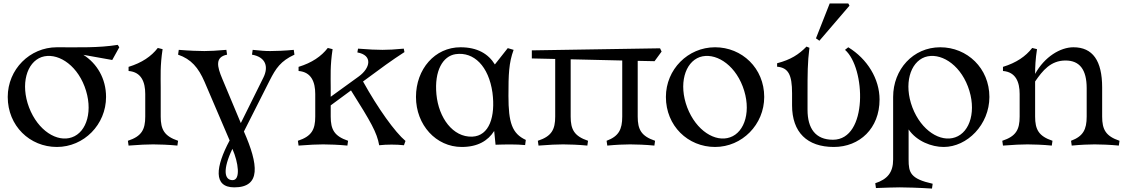

<svg xmlns="http://www.w3.org/2000/svg" viewBox="-20 -840 6563 1117"><path d="M311 15C468 15 597 -115 597 -276C597 -383 544 -471 465 -521L633 -491L674 -565L665 -579C552 -561 442 -565 311 -565C153 -565 25 -436 25 -276C25 -108 153 15 311 15ZM398 -41C313 -11 201 -79 149 -215C98 -350 135 -477 222 -508C308 -537 421 -471 472 -337C524 -200 486 -71 398 -41Z M724 -21 728 7C789 2 839 0 871 0C903 0 963 2 1012 7L1016 -21C936 -48 915 -86 915 -162V-330C915 -396 911 -456 926 -554L898 -561C860 -512 806 -475 728 -451V-427C803 -421 825 -362 825 -293V-162C825 -86 804 -47 724 -21Z M1020 -550 1016 -522C1092 -496 1134 -447 1170 -364L1316 -23C1234 130 1219 250 1343 250C1499 250 1484 118 1399 -75L1549 -372C1585 -443 1613 -485 1693 -522L1689 -550C1640 -545 1584 -543 1552 -543C1520 -543 1501 -545 1450 -550L1446 -522C1526 -508 1544 -452 1512 -388L1381 -124L1273 -382C1243 -453 1230 -508 1301 -522L1297 -550C1238 -545 1201 -543 1169 -543C1137 -543 1081 -545 1020 -550ZM1332 26C1367 105 1381 208 1333 208C1284 208 1275 145 1332 26Z M2063 -557 2059 -535C2149 -519 2136 -445 2067 -395L1904 -277V-330C1904 -396 1900 -456 1915 -554L1887 -561C1849 -512 1795 -475 1717 -451V-427C1792 -421 1814 -362 1814 -293V-162C1814 -86 1793 -47 1713 -21L1717 7C1778 2 1828 0 1860 0C1892 0 1952 2 2001 7L2005 -21C1925 -48 1904 -86 1904 -162V-227L2022 -314C2138 -130 2173 -69 2186 5C2229 0 2287 0 2330 5L2339 -20C2278 -71 2179 -209 2092 -366L2122 -388C2189 -438 2260 -490 2333 -537L2329 -557C2280 -552 2237 -550 2205 -550C2173 -550 2124 -552 2063 -557Z M3035 4 3039 -26C2959 -63 2938 -126 2938 -282C2938 -408 2940 -473 2968 -550L2934 -560L2859 -465C2821 -527 2757 -565 2659 -565C2510 -565 2400 -438 2400 -276C2400 -113 2517 15 2666 15C2759 15 2819 -21 2855 -78L2863 2C2921 0 2986 -1 3035 4ZM2845 -301C2863 -162 2827 -49 2727 -45C2615 -41 2532 -154 2519 -291C2506 -428 2556 -514 2631 -525C2737 -540 2823 -455 2845 -301Z M3509 -21 3513 7C3564 2 3614 0 3646 0C3678 0 3738 2 3787 7L3791 -21C3711 -48 3690 -86 3690 -162V-486L3788 -484L3829 -540L3820 -559L3074 -547V-500L3210 -497V-162C3210 -86 3189 -47 3109 -21L3113 7C3174 2 3224 0 3256 0C3288 0 3348 2 3397 7L3401 -21C3321 -48 3300 -86 3300 -162V-495L3600 -488V-162C3600 -86 3579 -47 3509 -21Z M4140 15C4297 15 4426 -115 4426 -276C4426 -443 4297 -565 4140 -565C3982 -565 3854 -436 3854 -276C3854 -108 3982 15 4140 15ZM4227 -41C4142 -11 4030 -79 3978 -215C3927 -350 3964 -477 4051 -508C4137 -537 4250 -471 4301 -337C4353 -200 4315 -71 4227 -41Z M4831 15C4981 15 5097 -93 5097 -261C5097 -381 5026 -497 4915 -565L4896 -550C5016 -446 5031 -27 4826 -27C4724 -27 4678 -93 4678 -201V-301C4678 -407 4678 -477 4689 -562L4672 -569C4627 -523 4581 -493 4501 -472V-452C4566 -446 4588 -406 4588 -297V-227C4588 -71 4675 15 4831 15ZM4727 -617 4747 -603 4922 -807 4915 -820H4807Z M5470 15C5607 15 5736 -115 5736 -276C5736 -443 5607 -565 5450 -565C5292 -565 5176 -436 5176 -276V88C5176 164 5142 203 5072 226L5076 254C5127 252 5183 250 5215 250C5247 250 5323 252 5402 257L5406 229C5276 200 5266 164 5266 88V-87C5313 -18 5400 15 5470 15ZM5537 -41C5452 -11 5340 -79 5288 -215C5237 -350 5274 -477 5361 -508C5447 -537 5560 -471 5611 -337C5663 -200 5625 -71 5537 -41Z M6211 -21 6215 7C6266 2 6316 0 6348 0C6380 0 6440 2 6489 7L6493 -21C6413 -48 6392 -86 6392 -162V-331C6392 -487 6337 -565 6225 -565C6149 -565 6057 -510 6002 -410C6002 -451 6004 -496 6013 -554L5985 -561C5947 -512 5893 -475 5815 -451V-427C5890 -421 5912 -362 5912 -293V-162C5912 -86 5891 -47 5811 -21L5815 7C5876 2 5926 0 5958 0C5990 0 6050 2 6099 7L6103 -21C6023 -48 6002 -86 6002 -162V-330V-366C6046 -430 6093 -488 6179 -488C6261 -488 6302 -435 6302 -327V-162C6302 -86 6281 -47 6211 -21Z"/></svg>

Font: Basteleur Moonlight
Style: Regular
Weight: 300
Designer: Keussel
Foundry: Keussel Studio
Version: Version 1.300;Glyphs 3.2 (3192)